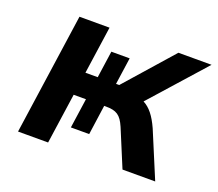

<svg xmlns="http://www.w3.org/2000/svg" viewBox="-96 -671 910 803"><g transform="rotate(20 359.0 -269.5)"><path d="M187 0 219.2 -224.1H273.9L254.9 -91.8H336.4L355 -224.1H361.8C410.2 -224.1 429.2 -211.4 449.2 -165.5L518.1 0H663.6L577.6 -205.6C556.2 -252.9 533.7 -282.2 503.4 -297.9L718.3 -539.1H570.8L384.3 -327.6H370.1L387.2 -447.3H305.7L288.6 -327.6H233.9L264.2 -539.1H130.4L53.2 0Z"/></g></svg>

Font: Winston SemiBold
Style: Italic
Weight: 600
Italic angle: -8.13011°
Designer: Vernon Adams, Kim Jin-seong, David Berlow, Cristiano Sobral
Foundry: The Winston Project Authors
Version: Version 3.004